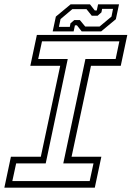

<svg xmlns="http://www.w3.org/2000/svg" viewBox="-37 -860 604 880"><path d="M-17 0 13 -141.5H150L239 -558.5H102L132 -700H546.5L516.5 -558.5H380L291 -141.5H427.5L397.5 0ZM19.5 -30H374L391.5 -111H253L354.5 -589.5H493L510 -670.5H155.5L138 -589.5H273.5L172.5 -111H37ZM204.5 -716 219 -784 286.5 -840H375.5L397.5 -812H406.5L412.5 -840H508.5L494 -772L426.5 -716H337.5L315.5 -744H306.5L300.5 -716ZM233 -737H283L286 -753L303.5 -768H329L353.5 -738.5H419.5L474 -784L481 -819.5H431L428 -803.5L410.5 -788H383.5L359.5 -818H294.5L240.5 -772.5Z"/></svg>

Font: Tourney Light
Style: Italic
Weight: 300
Italic angle: -12°
Version: Version 1.015